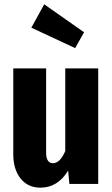

<svg xmlns="http://www.w3.org/2000/svg" viewBox="-20 -845 516 882"><path d="M183.1 -825.2 366.2 -696.8 325.2 -624 124 -717.8ZM431.2 -530.8V0H298.8L293 -61Q244.6 17.1 166 17.1Q107.9 17.1 74.5 -25.1Q41 -67.4 41 -136.2V-530.8H191.9V-142.1Q191.9 -119.6 200 -107.4Q208 -95.2 223.1 -95.2Q255.4 -95.2 279.8 -150.9V-530.8Z"/></svg>

Font: Fira Sans Compressed
Style: Bold
Weight: 700
Width: 1
Designer: Carrois Corporate & Edenspiekermann AG
Foundry: Carrois Corporate GbR & Edenspiekermann AG
Version: Version 4.203;PS 004.203;hotconv 1.0.88;makeotf.lib2.5.64775